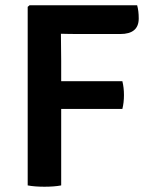

<svg xmlns="http://www.w3.org/2000/svg" viewBox="-20 -703 567 728"><path d="M211 -575 212 -473V-395H444Q450 -371 450 -342.5Q450 -314 444 -290H212V0Q186 5 148.5 5Q111 5 85 0V-677L92 -683H500Q506 -662 506 -633Q506 -574 436 -574H298Q237 -574 211 -575Z"/></svg>

Font: Signika Negative
Style: Semibold
Weight: 600
Designer: Anna Giedrys
Foundry: Anna Giedrys
Version: Version 1.001